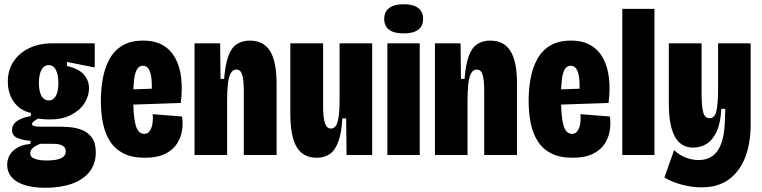

<svg xmlns="http://www.w3.org/2000/svg" viewBox="-20 -733 3604 908"><path d="M194 155Q135 155 94.5 141.5Q54 128 34 104Q14 80 14 47Q14 5 44.5 -22Q75 -49 124 -52V-67Q92 -69 64.5 -79.5Q37 -90 37 -118Q37 -145 62 -161.5Q87 -178 126 -184V-199Q75 -210 46 -250.5Q17 -291 17 -347Q17 -401 43.5 -441.5Q70 -482 117.5 -505Q165 -528 227 -528H428V-414L297 -440V-421Q355 -407 378 -379Q401 -351 401 -316Q401 -279 379.5 -245Q358 -211 316 -189.5Q274 -168 215 -168Q205 -168 189.5 -169Q174 -170 160 -172Q145 -164 138 -157.5Q131 -151 131 -146Q131 -142 136.5 -139Q142 -136 151 -135Q160 -134 170 -134H252Q275 -134 306 -132Q337 -130 366 -119Q395 -108 414 -83Q433 -58 433 -13Q433 43 402.5 80.5Q372 118 318.5 136.5Q265 155 194 155ZM199 26Q234 26 254 20.5Q274 15 282.5 5.5Q291 -4 291 -16Q291 -30 284 -37.5Q277 -45 266 -48.5Q255 -52 243.5 -52.5Q232 -53 224 -53H171Q147 -44 135 -33Q123 -22 123 -8Q123 4 132 11Q141 18 158 22Q175 26 199 26ZM211 -258Q232 -258 244 -279Q256 -300 256 -340Q256 -379 244.5 -402Q233 -425 211 -425Q188 -425 176 -402.5Q164 -380 164 -340Q164 -314 169.5 -295.5Q175 -277 185.5 -267.5Q196 -258 211 -258Z M665 13Q604 13 564 -7.5Q524 -28 500.5 -64.5Q477 -101 467 -150Q457 -199 457 -256Q457 -310 466 -360.5Q475 -411 497 -452Q519 -493 558 -517Q597 -541 657 -541Q713 -541 750.5 -519Q788 -497 809.5 -457Q831 -417 837 -363Q843 -309 835 -246L569 -237V-309L712 -314L696 -276Q700 -332 696 -363.5Q692 -395 682 -408.5Q672 -422 656 -422Q638 -422 628 -405.5Q618 -389 614 -355.5Q610 -322 610 -272Q610 -183 621.5 -141.5Q633 -100 662 -100Q674 -100 682 -107Q690 -114 695 -126Q700 -138 702 -155.5Q704 -173 702 -193L841 -182Q846 -152 841 -117.5Q836 -83 817 -53.5Q798 -24 761 -5.5Q724 13 665 13Z M900 0V-328V-528H1021L1023 -360H1040Q1045 -427 1059.5 -467Q1074 -507 1099.5 -524Q1125 -541 1161 -541Q1227 -541 1257.5 -491Q1288 -441 1288 -339V0H1133V-299Q1133 -354 1125.5 -379Q1118 -404 1098 -404Q1080 -404 1070.5 -385.5Q1061 -367 1057.5 -334Q1054 -301 1054 -254V0Z M1478 13Q1414 13 1383.5 -37Q1353 -87 1353 -197V-528H1508V-233Q1508 -177 1516.5 -151Q1525 -125 1545 -125Q1557 -125 1565 -134Q1573 -143 1577.5 -160Q1582 -177 1584 -204Q1586 -231 1586 -267V-528H1740V-232V0H1619L1617 -173H1599Q1595 -104 1580 -63Q1565 -22 1539.5 -4.5Q1514 13 1478 13Z M1812 0V-528H1965V0ZM1889 -575Q1843 -575 1820 -592.5Q1797 -610 1797 -643Q1797 -677 1820.5 -695Q1844 -713 1889 -713Q1935 -713 1958 -695Q1981 -677 1981 -644Q1981 -610 1958 -592.5Q1935 -575 1889 -575Z M2037 0V-328V-528H2158L2160 -360H2177Q2182 -427 2196.5 -467Q2211 -507 2236.5 -524Q2262 -541 2298 -541Q2364 -541 2394.5 -491Q2425 -441 2425 -339V0H2270V-299Q2270 -354 2262.5 -379Q2255 -404 2235 -404Q2217 -404 2207.5 -385.5Q2198 -367 2194.5 -334Q2191 -301 2191 -254V0Z M2688 13Q2627 13 2587 -7.5Q2547 -28 2523.5 -64.5Q2500 -101 2490 -150Q2480 -199 2480 -256Q2480 -310 2489 -360.5Q2498 -411 2520 -452Q2542 -493 2581 -517Q2620 -541 2680 -541Q2736 -541 2773.5 -519Q2811 -497 2832.5 -457Q2854 -417 2860 -363Q2866 -309 2858 -246L2592 -237V-309L2735 -314L2719 -276Q2723 -332 2719 -363.5Q2715 -395 2705 -408.5Q2695 -422 2679 -422Q2661 -422 2651 -405.5Q2641 -389 2637 -355.5Q2633 -322 2633 -272Q2633 -183 2644.5 -141.5Q2656 -100 2685 -100Q2697 -100 2705 -107Q2713 -114 2718 -126Q2723 -138 2725 -155.5Q2727 -173 2725 -193L2864 -182Q2869 -152 2864 -117.5Q2859 -83 2840 -53.5Q2821 -24 2784 -5.5Q2747 13 2688 13Z M2923 0V-691H3075V0Z M3299 153Q3265 153 3231.5 146.5Q3198 140 3170 129.5Q3142 119 3122 106L3168 -23Q3193 1 3223.5 12.5Q3254 24 3284 24Q3322 24 3349 5Q3376 -14 3391 -54.5Q3406 -95 3408 -158L3410 -218H3391Q3388 -151 3369 -110.5Q3350 -70 3321.5 -52.5Q3293 -35 3259 -35Q3220 -35 3194.5 -57.5Q3169 -80 3156 -126Q3143 -172 3143 -244V-528H3298V-289Q3298 -227 3306 -200.5Q3314 -174 3336 -174Q3348 -174 3356 -182.5Q3364 -191 3368 -208.5Q3372 -226 3374 -252Q3376 -278 3376 -314V-528H3530V-143Q3530 -96 3522 -52.5Q3514 -9 3497 28Q3480 65 3452.5 93.5Q3425 122 3387 137.5Q3349 153 3299 153Z"/></svg>

Font: Bricolage Grotesque 48pt Condensed ExtraBold
Style: Regular
Weight: 800
Width: 3
Designer: Mathieu Triay
Foundry: Atelier Triay
Version: Version 1.001;gftools[0.9.33.dev8+g029e19f]